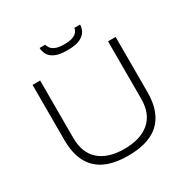

<svg xmlns="http://www.w3.org/2000/svg" viewBox="-192 -1041 1205 1227"><g transform="rotate(-30 410.0 -428.0)"><path d="M409 12Q308 12 240.5 -19.5Q173 -51 138.5 -116Q104 -181 104 -279V-686H160V-262Q160 -152 225 -95Q290 -38 409 -38Q529 -38 595 -95Q661 -152 661 -262V-686H717V-279Q717 -181 682 -116Q647 -51 578.5 -19.5Q510 12 409 12ZM409 -766Q349 -766 317 -781.5Q285 -797 273 -821Q261 -845 261 -868H302Q305 -857 314 -843Q323 -829 345.5 -819Q368 -809 410 -809Q454 -809 476.5 -819Q499 -829 508 -843Q517 -857 518 -868H560Q560 -845 547.5 -821Q535 -797 502.5 -781.5Q470 -766 409 -766Z"/></g></svg>

Font: Archivo SemiExpanded Thin
Style: Regular
Weight: 250
Width: 6
Designer: Hector Gatti
Foundry: Omnibus-Type
Version: Version 2.001